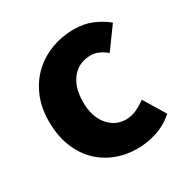

<svg xmlns="http://www.w3.org/2000/svg" viewBox="-126 -617 719 738"><g transform="rotate(-30 233.5 -248.0)"><path d="M281 12Q229 12 184.5 -5.5Q140 -23 107 -56Q74 -89 55 -137.5Q36 -186 36 -248Q36 -310 57 -358.5Q78 -407 113.5 -440Q149 -473 196 -490.5Q243 -508 294 -508Q340 -508 375.5 -493Q411 -478 439 -455L370 -360Q335 -389 303 -389Q249 -389 218 -351Q187 -313 187 -248Q187 -183 218.5 -145Q250 -107 298 -107Q322 -107 344.5 -117.5Q367 -128 387 -143L445 -47Q408 -15 365 -1.5Q322 12 281 12Z"/></g></svg>

Font: Font
Style: ¶
Weight: 700
Designer: Paul D. Hunt
Foundry: Adobe Systems Incorporated
Version: Version 3.000